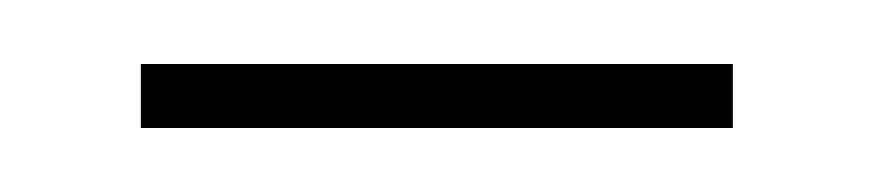

<svg xmlns="http://www.w3.org/2000/svg" viewBox="-20 -295 273 60"><path d="M24 -255V-275H209V-255Z"/></svg>

Font: Georama SemiCondensed Thin
Style: Regular
Weight: 100
Width: 4
Designer: Jean-Baptiste Levee
Foundry: Production Type
Version: Version 1.000